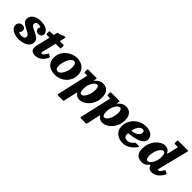

<svg xmlns="http://www.w3.org/2000/svg" viewBox="179 -2131 3731 3731"><g transform="rotate(45 2044.5 -265.0)"><path d="M278.5 -130.5Q278.5 -152.5 260.5 -169.8Q242.5 -187 214.2 -202Q186 -217 154.2 -232.8Q122.5 -248.5 94 -267.5Q65.5 -286.5 47.5 -311Q29.5 -335.5 29.5 -368.5Q29.5 -427 63.2 -464.8Q97 -502.5 150 -521Q203 -539.5 261.5 -539.5Q335 -539.5 384.8 -519.8Q434.5 -500 459.5 -469Q484.5 -438 484.5 -403.5Q484.5 -368 460.5 -345.2Q436.5 -322.5 396 -322.5Q366 -322.5 342.8 -342.8Q319.5 -363 319.5 -392.5Q319.5 -415.5 326.5 -423.5Q333.5 -431.5 333.5 -442.5Q333.5 -451 314.5 -456.2Q295.5 -461.5 274 -461.5Q234.5 -461.5 216.5 -445.5Q198.5 -429.5 198.5 -403.5Q198.5 -379 217.5 -361.5Q236.5 -344 266.2 -329.2Q296 -314.5 329.5 -299.5Q363 -284.5 392.8 -265.5Q422.5 -246.5 441.2 -220.8Q460 -195 460 -158.5Q460 -111 436.8 -77.2Q413.5 -43.5 374.5 -22.2Q335.5 -1 288.5 9.2Q241.5 19.5 194.5 19.5Q137.5 19.5 83.8 2Q30 -15.5 -4.5 -50Q-39 -84.5 -39 -135.5Q-39 -176 -10.2 -204Q18.5 -232 61.5 -232Q96.5 -232 119 -211.5Q141.5 -191 141.5 -159Q141.5 -134.5 134.2 -122.5Q127 -110.5 119.8 -104.8Q112.5 -99 112.5 -92.5Q112.5 -83 139.8 -74.5Q167 -66 201 -66Q230.5 -66 254.5 -82Q278.5 -98 278.5 -130.5Z M536.5 -520H610Q623 -520 624.5 -523.5Q626 -527 628.5 -537L642.5 -596.5Q645 -605.5 648.2 -608.2Q651.5 -611 661.5 -612Q698.5 -614 722.5 -623.8Q746.5 -633.5 759 -641.5Q771.5 -650 775.5 -651.2Q779.5 -652.5 798 -652.5Q813 -652.5 818.5 -650Q824 -647.5 821 -636L797.5 -539Q794.5 -527 795.8 -523.5Q797 -520 811.5 -520H889Q900 -520 904.5 -517.5Q909 -515 909 -503L908.5 -452Q908.5 -436.5 905.8 -432.5Q903 -428.5 887.5 -428.5H785.5Q775 -428.5 772 -424.8Q769 -421 767 -412L702 -147.5Q697.5 -130 699.2 -115Q701 -100 719 -100Q741 -100 761 -125Q781 -150 798.5 -182.5Q803.5 -191.5 808.5 -196.8Q813.5 -202 825 -196L865 -174.5Q876.5 -168 877.2 -163.8Q878 -159.5 872.5 -145.5Q854 -99.5 821.2 -62.5Q788.5 -25.5 745.2 -3.8Q702 18 651 18Q577 18 547.5 -21.5Q518 -61 534.5 -135.5L599.5 -408Q601.5 -418 600.8 -423.2Q600 -428.5 585.5 -428.5H535Q522.5 -428.5 516.5 -431.8Q510.5 -435 510.5 -448.5V-499.5Q510.5 -514 517 -517Q523.5 -520 536.5 -520Z M936 -215Q936 -286.5 965 -344.2Q994 -402 1042 -443.8Q1090 -485.5 1147.5 -507.8Q1205 -530 1262 -530Q1331.5 -530 1387.5 -504.2Q1443.5 -478.5 1476 -428.5Q1508.5 -378.5 1508.5 -305Q1508.5 -234 1482.2 -176Q1456 -118 1410.8 -76.2Q1365.5 -34.5 1307.8 -12.2Q1250 10 1187 10Q1072 10 1004 -47.5Q936 -105 936 -215ZM1116.5 -160Q1116.5 -115.5 1134.5 -95.5Q1152.5 -75.5 1185 -75.5Q1208.5 -75.5 1233.2 -96.8Q1258 -118 1279.2 -155.2Q1300.5 -192.5 1313.5 -240Q1326.5 -287.5 1326.5 -340Q1326.5 -387.5 1310.2 -416Q1294 -444.5 1264 -444.5Q1235 -444.5 1208.5 -420Q1182 -395.5 1161.2 -354.5Q1140.5 -313.5 1128.5 -263Q1116.5 -212.5 1116.5 -160Z M1582 -520H1794.5Q1808 -520 1812 -517.2Q1816 -514.5 1812.5 -502L1803 -466Q1798.5 -449 1800.8 -445.5Q1803 -442 1819 -460Q1849 -494 1887.8 -515.2Q1926.5 -536.5 1976 -536.5Q2022.5 -536.5 2061.8 -515.8Q2101 -495 2125 -449.8Q2149 -404.5 2149 -330.5Q2149 -250 2122.2 -185.8Q2095.5 -121.5 2053 -76.2Q2010.5 -31 1961.8 -7Q1913 17 1869.5 17Q1793.5 17 1754 -38Q1741.5 -55 1736.8 -52Q1732 -49 1728 -31.5L1672 225Q1668.5 240 1663.5 245Q1658.5 250 1641 250H1524Q1500 250 1497.2 242.8Q1494.5 235.5 1498.5 218L1640.5 -405.5Q1643.5 -418.5 1641.8 -423.5Q1640 -428.5 1622.5 -428.5H1580.5Q1565 -428.5 1562 -433Q1559 -437.5 1559 -453V-499Q1559 -513.5 1563.8 -516.8Q1568.5 -520 1582 -520ZM1770 -195Q1770 -148 1781.2 -115.8Q1792.5 -83.5 1822 -83.5Q1847 -83.5 1870.5 -105Q1894 -126.5 1912.8 -163Q1931.5 -199.5 1942.8 -245.2Q1954 -291 1954 -339.5Q1954 -391.5 1941 -415.2Q1928 -439 1900.5 -439Q1881 -439 1858.2 -419.2Q1835.5 -399.5 1815.5 -365.5Q1795.5 -331.5 1782.8 -287.5Q1770 -243.5 1770 -195Z M2211 -520H2423.5Q2437 -520 2441 -517.2Q2445 -514.5 2441.5 -502L2432 -466Q2427.5 -449 2429.8 -445.5Q2432 -442 2448 -460Q2478 -494 2516.8 -515.2Q2555.5 -536.5 2605 -536.5Q2651.5 -536.5 2690.8 -515.8Q2730 -495 2754 -449.8Q2778 -404.5 2778 -330.5Q2778 -250 2751.2 -185.8Q2724.5 -121.5 2682 -76.2Q2639.5 -31 2590.8 -7Q2542 17 2498.5 17Q2422.5 17 2383 -38Q2370.5 -55 2365.8 -52Q2361 -49 2357 -31.5L2301 225Q2297.5 240 2292.5 245Q2287.5 250 2270 250H2153Q2129 250 2126.2 242.8Q2123.5 235.5 2127.5 218L2269.5 -405.5Q2272.5 -418.5 2270.8 -423.5Q2269 -428.5 2251.5 -428.5H2209.5Q2194 -428.5 2191 -433Q2188 -437.5 2188 -453V-499Q2188 -513.5 2192.8 -516.8Q2197.5 -520 2211 -520ZM2399 -195Q2399 -148 2410.2 -115.8Q2421.5 -83.5 2451 -83.5Q2476 -83.5 2499.5 -105Q2523 -126.5 2541.8 -163Q2560.5 -199.5 2571.8 -245.2Q2583 -291 2583 -339.5Q2583 -391.5 2570 -415.2Q2557 -439 2529.5 -439Q2510 -439 2487.2 -419.2Q2464.5 -399.5 2444.5 -365.5Q2424.5 -331.5 2411.8 -287.5Q2399 -243.5 2399 -195Z M2810 -203.5Q2810 -271.5 2836.5 -332Q2863 -392.5 2910 -438.5Q2957 -484.5 3020 -511Q3083 -537.5 3156.5 -537.5Q3215.5 -537.5 3261.2 -519Q3307 -500.5 3333 -466.5Q3359 -432.5 3359 -386Q3359 -344.5 3336.5 -314.8Q3314 -285 3276.8 -264.5Q3239.5 -244 3193.8 -231Q3148 -218 3100.8 -210.2Q3053.5 -202.5 3012 -198Q3001.5 -196.5 2998.2 -192Q2995 -187.5 2995 -175Q2994.5 -119.5 3018.2 -99.5Q3042 -79.5 3084.5 -79.5Q3118.5 -79.5 3153.8 -98.5Q3189 -117.5 3215.5 -152.5Q3221.5 -160 3226.8 -163.8Q3232 -167.5 3246.5 -167.5H3307Q3327 -167.5 3331 -162Q3335 -156.5 3325.5 -142.5Q3297.5 -102 3258.2 -65.5Q3219 -29 3167.2 -5.8Q3115.5 17.5 3051.5 17.5Q3007.5 17.5 2964.8 4.5Q2922 -8.5 2887 -35.5Q2852 -62.5 2831 -104.2Q2810 -146 2810 -203.5ZM3021.5 -273.5Q3066.5 -281 3104.8 -297.2Q3143 -313.5 3166.5 -340Q3190 -366.5 3190.5 -405Q3190.5 -424.5 3180.5 -438.8Q3170.5 -453 3142.5 -453Q3102 -453 3065.8 -412.5Q3029.5 -372 3010 -295Q3006.5 -281 3008 -276.2Q3009.5 -271.5 3021.5 -273.5Z M4081 -147.5Q4043.5 -70 3984 -24.5Q3924.5 21 3849.5 21Q3809 21 3785 2.2Q3761 -16.5 3749.5 -45Q3746 -55 3742.5 -61Q3738 -72 3723.5 -55Q3695 -22 3660.5 -2.2Q3626 17.5 3576.5 17.5Q3530.5 17.5 3490.5 -0.5Q3450.5 -18.5 3425.5 -60.8Q3400.5 -103 3400.5 -176.5Q3400.5 -257 3426 -323.2Q3451.5 -389.5 3492.8 -437Q3534 -484.5 3582.2 -510.5Q3630.5 -536.5 3676.5 -536.5Q3722 -536.5 3752.5 -519.2Q3783 -502 3797.5 -471.5Q3806.5 -453.5 3812.2 -451.8Q3818 -450 3822.5 -468L3870 -669Q3872.5 -680.5 3870 -684.5Q3867.5 -688.5 3853 -688.5H3795.5Q3783 -688.5 3778.2 -692Q3773.5 -695.5 3774 -710.5L3774.5 -759.5Q3774.5 -771.5 3777 -775.8Q3779.5 -780 3790.5 -780H4034.5Q4058.5 -780 4063.5 -775.2Q4068.5 -770.5 4063.5 -751L3909.5 -136.5Q3906.5 -125 3906.5 -115.5Q3906.5 -98.5 3922 -98.5Q3940.5 -98.5 3963.2 -122.2Q3986 -146 4006.5 -189Q4011 -198 4015.5 -199.2Q4020 -200.5 4029.5 -196L4071.5 -174.5Q4083.5 -169 4085.2 -164.2Q4087 -159.5 4081 -147.5ZM3783 -320Q3783 -351.5 3778.8 -378.8Q3774.5 -406 3763.2 -422.5Q3752 -439 3731.5 -439Q3706 -439 3681.8 -417.2Q3657.5 -395.5 3638 -358.8Q3618.5 -322 3606.8 -276Q3595 -230 3595 -181.5Q3595 -80 3650.5 -80Q3671 -80 3694 -99.2Q3717 -118.5 3737.2 -151.8Q3757.5 -185 3770.2 -228.5Q3783 -272 3783 -320Z"/></g></svg>

Font: Besley* Heavy
Style: Italic
Weight: 800
Italic angle: -13°
Designer: Owen Earl
Foundry: indestructible type*
Version: Version 3.000; ttfautohint (v1.8.3)